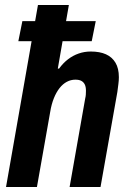

<svg xmlns="http://www.w3.org/2000/svg" viewBox="-20 -744 512 764"><path d="M4 0 131 -724H254L210 -471H215Q231 -493 250.5 -508Q270 -523 293 -531Q316 -539 341 -539Q377 -539 401.5 -528Q426 -517 439.5 -494.5Q453 -472 453 -437Q453 -424 451 -409Q449 -394 447 -378L380 0H257L319 -352Q321 -360 321.5 -367.5Q322 -375 322 -383Q322 -398 317.5 -407.5Q313 -417 304 -422Q295 -427 280 -427Q262 -427 246 -418.5Q230 -410 217 -393.5Q204 -377 194.5 -353.5Q185 -330 180 -300L127 0ZM53 -580 69 -660H361L345 -580Z"/></svg>

Font: Archivo Condensed
Style: Bold Italic
Weight: 700
Width: 3
Italic angle: -10°
Designer: Hector Gatti
Foundry: Omnibus-Type
Version: Version 2.001